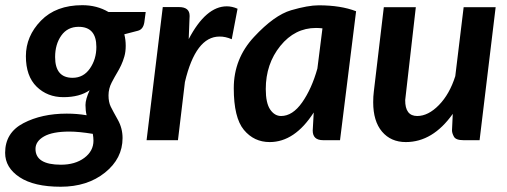

<svg xmlns="http://www.w3.org/2000/svg" viewBox="-55 -541 1957 741"><path d="M82 33.7Q82 94.7 180.2 94.7Q234.9 94.7 270.3 68.4Q305.7 42 305.7 2Q305.7 -9.8 303.2 -24.4Q249.5 -33.2 212.9 -33.2Q147.5 -33.2 114.7 -14.4Q82 4.4 82 33.7ZM157.7 -320.8Q157.7 -240.7 225.1 -240.7Q267.1 -240.7 292 -276.6Q316.9 -312.5 316.9 -359.9Q316.9 -437.5 248.5 -437.5Q205.6 -437.5 181.6 -403.8Q157.7 -370.1 157.7 -320.8ZM363.8 -172.9Q363.8 -147 372.3 -129.6Q380.9 -112.3 399.4 -79.3Q418 -46.4 418 -8.3Q418 70.8 350.1 125.2Q282.2 179.7 179.2 179.7Q76.2 179.7 20.5 142.8Q-35.2 106 -35.2 48.8Q-35.2 -28.8 35.4 -65.7Q106 -102.5 202.6 -102.5Q242.2 -102.5 279.3 -96.2Q274.9 -113.8 274.9 -135.7Q274.9 -157.7 291 -192.9Q252.4 -166 189.9 -166Q127.9 -166 86.4 -206.5Q44.9 -247.1 44.9 -324.2Q44.9 -401.4 103 -461.2Q161.1 -521 262.7 -521Q319.3 -521 363.8 -494.6H507.3L502 -454.6Q497.6 -427.7 477.5 -422.4L424.8 -408.7Q430.2 -387.2 430.2 -364.3Q430.2 -341.3 425 -323.2Q419.9 -305.2 412.6 -289.6Q405.3 -273.9 397 -260.3Q388.7 -246.6 376.2 -222.9Q363.8 -199.2 363.8 -172.9Z M820.3 -516.6Q840.8 -516.6 861.8 -507.3L839.4 -389.6Q814.5 -400.4 792 -399.9Q700.2 -399.9 658.7 -224.6L631.8 0H510.7L573.2 -513.7H635.7Q676.8 -513.7 676.8 -480V-478Q676.8 -476.1 676.3 -467.8Q675.8 -459.5 675.3 -441.2Q674.8 -422.9 673.3 -390.1Q739.7 -516.6 820.3 -516.6Z M1029.8 -93.3Q1074.2 -93.3 1111.1 -145.8Q1147.9 -198.2 1169.9 -276.4L1189.5 -431.6Q1175.8 -433.1 1164.6 -433.1Q1083 -433.1 1026.9 -363.8Q970.7 -294.4 970.7 -197.3Q970.7 -143.1 987.8 -118.2Q1004.9 -93.3 1029.8 -93.3ZM1174.8 -520.5Q1260.3 -520.5 1319.3 -497.6L1257.3 0H1191.9Q1151.9 0 1151.9 -37.1L1155.8 -106.9Q1082.5 7.3 985.8 7.3Q925.3 7.3 886.2 -39.8Q847.2 -86.9 847.2 -200.7Q847.2 -314.5 925.3 -398.4Q1003.4 -482.4 1068.6 -501.5Q1133.8 -520.5 1174.8 -520.5Z M1508.8 -154.8Q1508.3 -93.3 1555.2 -93.3Q1597.7 -93.3 1638.9 -135.5Q1680.2 -177.7 1702.1 -247.1L1734.4 -513.2H1857.9L1795.9 0H1733.4Q1704.1 0 1696.8 -13.7Q1689.5 -27.3 1689.5 -37.1V-39.1L1692.4 -101.6Q1615.2 7.3 1511.2 7.3Q1453.6 7.3 1419.4 -33Q1385.3 -73.2 1385.3 -146.5Q1385.3 -168.9 1387.7 -187.5L1426.3 -513.2H1549.8Q1508.8 -158.2 1508.8 -154.8Z"/></svg>

Font: Lato-BoldItalic
Style: Bold Italic
Weight: 700
Italic angle: -7°
Designer: Lukasz Dziedzic
Foundry: tyPoland Lukasz Dziedzic
Version: Version 1.104; Western+Polish opensource